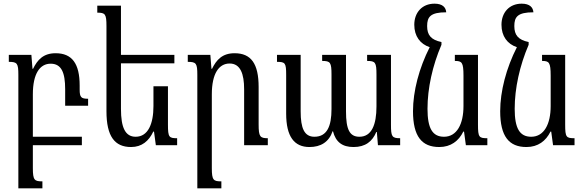

<svg xmlns="http://www.w3.org/2000/svg" viewBox="-20 -791 3180 1046"><path d="M159 125V0H426V-46H159V-277C159 -391 198 -444 256 -444C315 -444 335 -395 335 -305V-215H460V-253C422 -253 414 -261 414 -303V-325C414 -444 373 -501 283 -501C216 -501 184 -465 160 -416H157L151 -492H28V-454C74 -454 80 -446 80 -383V235H211V197C168 197 159 191 159 125Z M895 -321H816V-213C816 -117 787 -46 719 -46C663 -46 639 -95 639 -198V-446H930V-492H639V-760H510V-722C553 -722 560 -715 560 -649V-185C560 -48 605 10 694 10C753 10 791 -23 815 -74H819L829 0H945V-38C901 -38 895 -43 895 -112Z M1439 -38C1397 -38 1389 -46 1389 -113V-317C1389 -444 1348 -501 1258 -501C1191 -501 1159 -465 1135 -416H1132L1126 -492H1003V-454C1049 -454 1055 -446 1055 -383V235H1186V197C1143 197 1134 191 1134 125V-277C1134 -391 1173 -445 1231 -445C1290 -445 1310 -388 1310 -305V0H1439Z M1980 -492V-459C2025 -459 2031 -451 2031 -385V-211C2031 -112 2005 -46 1938 -46C1885 -46 1865 -85 1865 -184V-492H1735V-459C1780 -459 1786 -451 1786 -384V-197C1786 -104 1762 -46 1693 -46C1638 -46 1618 -92 1618 -184V-492H1489V-454C1534 -454 1539 -448 1539 -383V-172C1539 -47 1583 10 1666 10C1727 10 1772 -17 1792 -76H1794C1809 -17 1845 10 1906 10C1971 10 2009 -21 2030 -72H2033L2039 0H2160V-38C2115 -38 2110 -47 2110 -112V-492Z M2373 10C2436 10 2479 -23 2504 -74H2508L2518 0H2635V-38C2590 -38 2584 -43 2584 -112V-492H2458V-459C2496 -459 2505 -452 2505 -379V-213C2505 -115 2469 -46 2399 -46C2336 -46 2309 -92 2309 -198C2309 -310 2336 -433 2385 -547V-562C2328 -574 2307 -600 2307 -649C2307 -699 2325 -724 2411 -724C2409 -751 2391 -771 2347 -771C2280 -771 2237 -723 2237 -656C2237 -594 2269 -551 2321 -534C2263 -420 2230 -294 2230 -185C2230 -48 2278 10 2373 10Z M2848 10C2911 10 2954 -23 2979 -74H2983L2993 0H3110V-38C3065 -38 3059 -43 3059 -112V-492H2933V-459C2971 -459 2980 -452 2980 -379V-213C2980 -115 2944 -46 2874 -46C2811 -46 2784 -92 2784 -198C2784 -310 2811 -433 2860 -547V-562C2803 -574 2782 -600 2782 -649C2782 -699 2800 -724 2886 -724C2884 -751 2866 -771 2822 -771C2755 -771 2712 -723 2712 -656C2712 -594 2744 -551 2796 -534C2738 -420 2705 -294 2705 -185C2705 -48 2753 10 2848 10Z"/></svg>

Font: Noto Serif Armenian ExtraCondensed Medium
Style: Regular
Weight: 500
Width: 2
Designer: Monotype Design Team
Foundry: Monotype Imaging Inc.
Version: Version 2.008